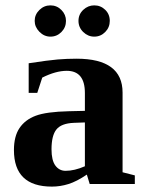

<svg xmlns="http://www.w3.org/2000/svg" viewBox="-20 -689 540 719"><path d="M266.6 -469.2Q439 -469.2 439 -342.3V-43.9L484.9 -32.2V0H315.9L305.2 -35.2Q267.1 -9.3 236.3 0.2Q205.6 9.8 174.3 9.8Q32.2 9.8 32.2 -127Q32.2 -178.7 53.2 -209.7Q74.2 -240.7 113.8 -255.6Q153.3 -270.5 238.3 -272.5L297.9 -273.9V-340.8Q297.9 -423.8 230 -423.8Q189 -423.8 138.2 -398.4L119.6 -341.3H87.4V-452.1Q161.1 -463.4 195.8 -466.3Q230.5 -469.2 266.6 -469.2ZM297.9 -230.5 256.8 -229Q209.5 -227.1 191.2 -204.1Q172.9 -181.2 172.9 -129.9Q172.9 -88.4 187.5 -68.8Q202.1 -49.3 225.6 -49.3Q258.8 -49.3 297.9 -66.4ZM333 -551.8Q309.6 -551.8 291.7 -569.1Q273.9 -586.4 273.9 -610.8Q273.9 -635.3 291.7 -652.1Q309.6 -668.9 333 -668.9Q356.9 -668.9 374 -652.3Q391.1 -635.7 391.1 -610.8Q391.1 -586.4 374 -569.1Q356.9 -551.8 333 -551.8ZM168.9 -551.8Q145.5 -551.8 127.7 -569.8Q109.9 -587.9 109.9 -610.8Q109.9 -634.3 127.4 -651.6Q145 -668.9 168.9 -668.9Q192.9 -668.9 210 -651.6Q227.1 -634.3 227.1 -610.8Q227.1 -586.4 210 -569.1Q192.9 -551.8 168.9 -551.8Z"/></svg>

Font: Tinos
Style: Bold
Weight: 700
Designer: Steve Matteson
Foundry: Monotype Imaging Inc.
Version: Version 1.23